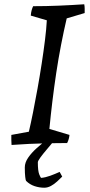

<svg xmlns="http://www.w3.org/2000/svg" viewBox="-20 -669 421 898"><path d="M34 9Q33 -3 33 -14.5Q33 -26 33 -38L115 -53Q124 -91 134.5 -143.5Q145 -196 155.5 -254.5Q166 -313 175 -371.5Q184 -430 190.5 -482.5Q197 -535 199 -574L124 -596Q125 -610 128 -621Q131 -632 135 -640Q195 -640 254.5 -642.5Q314 -645 374 -649Q376 -639 376 -629Q376 -619 376 -608L292 -583Q278 -523 265.5 -458.5Q253 -394 243 -327.5Q233 -261 225 -195Q217 -129 211 -66L305 -38Q304 -28 301.5 -19Q299 -10 294 0Q247 0 202.5 1Q158 2 116 4Q74 6 34 9ZM195 -12H234Q216 10 198 31Q180 52 168.5 68Q157 84 157 90Q157 130 163.5 146.5Q170 163 173 163Q193 161 215 153Q237 145 259 135L271 157Q261 167 247.5 179.5Q234 192 218.5 200.5Q203 209 187 209Q164 209 141.5 201.5Q119 194 102 177Q100 175 98 158.5Q96 142 96 114Q96 91 112 68Q128 45 151 24.5Q174 4 195 -12Z"/></svg>

Font: Labrada
Style: Italic
Weight: 400
Italic angle: -7°
Designer: Mercedes Jáuregui
Foundry: Omnibus-Type Team
Version: Version 1.000